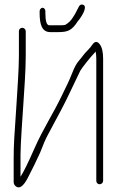

<svg xmlns="http://www.w3.org/2000/svg" viewBox="-20 -812 521 843"><path d="M167.2 -778C160.9 -778 154 -770.9 154 -763V-755C154 -705.4 163.9 -671 200.6 -671H236.2C278.9 -671 296.1 -679.2 321.8 -719C334.9 -733.3 366.6 -781.3 346.3 -790.5C338.1 -794.2 331.6 -792 326.8 -784C315.6 -761.7 307.6 -746.3 301.6 -738C292.8 -722.9 281.5 -711.4 267.6 -703.5C264.7 -701.8 257.3 -701 245.6 -701H196.4C184.9 -701 179.2 -719 179.2 -755V-763C179.2 -770.9 173.5 -778 167.2 -778ZM63 -675V-565C63 -509.7 55.7 -407.1 52.5 -356L42.5 -203.5C40.8 -175.2 40 -145.3 40 -114V-13C40 -5 43.3 1.5 50 6.5C65.3 18 82.3 6.1 101 -29C123.3 -72 141.8 -109.7 156.3 -142.2C168.6 -174.7 179.5 -200.3 189.6 -219L219.2 -274.5C228.3 -291.5 237.5 -308.7 246.8 -326C276.5 -381.2 303.3 -442.4 332.3 -501C339.2 -514 378.9 -563.1 388.5 -572.7C393.4 -577.6 397.1 -582 399.8 -586C401.8 -576.7 402.8 -566 402.8 -554V-18C402.8 -9.8 408.9 -3 417.3 -3C425.6 -3 432.8 -9.8 432.8 -18V-554C432.8 -583.9 427.8 -605.2 417.7 -618C407.7 -630.8 397.7 -631.1 387.8 -619C381.1 -609 373.6 -599.8 365.3 -591.5C345.4 -571.6 345.6 -567.5 325.5 -544.3C315.4 -532.5 306.6 -515.9 298.2 -494.3C281.2 -450.7 271.4 -434.3 252.8 -395C215.3 -315.9 168.6 -245.3 132 -162C103.7 -97.6 83 -55.6 70 -36V-131.5C70 -180.7 79.6 -308.5 82.5 -354.5C86.1 -411.9 93 -500.5 93 -565V-675C93 -683.2 85.8 -690 77.5 -690C69.1 -690 63 -683.2 63 -675Z"/></svg>

Font: MewTooHand
Style: Condensed
Weight: 400
Designer: Mew Too, Robert Jablonski
Version: Version 0.77